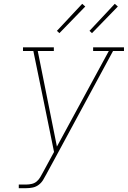

<svg xmlns="http://www.w3.org/2000/svg" viewBox="-20 -982 667 1002"><path d="M78 0V-19H118Q132 -19 146.5 -22.5Q161 -26 172 -35.5Q183 -45 190.5 -58Q198 -71 205 -84L262 -189L239 -302L210 -444L154 -716H100V-735H261V-716H177L277 -217L548 -716H466V-735H627V-716H570L272 -165L223 -75Q223 -75 223 -75Q223 -75 223 -75V-74L222 -73Q214 -58 205 -43Q196 -28 182 -17.5Q168 -7 151.5 -3.5Q135 0 118 0ZM460 -809 447 -821 579 -962 595 -948ZM290 -809 277 -821 409 -962 425 -948Z"/></svg>

Font: Iosevka Etoile Thin Oblique
Style: Regular
Weight: 100
Italic angle: -9°
Designer: Belleve Invis
Foundry: Belleve Invis
Version: Version 15.5.2; ttfautohint (v1.8.4)